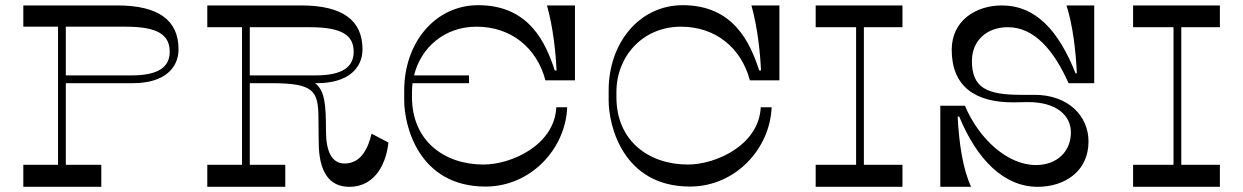

<svg xmlns="http://www.w3.org/2000/svg" viewBox="-20 -721 4798 741"><path d="M433 -700H70V-618H204V-85H70V0H371V-85H234V-400H493C614 -400 669 -458 669 -531C669 -644 590 -700 433 -700ZM488 -430H234V-618H465C590 -618 635 -586 635 -521C635 -465 595 -430 488 -430Z M1414 -205C1402 -154 1376 -90 1310 -90C1260 -90 1238 -137 1238 -217C1238 -316 1234 -371 1196 -400H1203C1324 -400 1379 -458 1379 -531C1379 -644 1300 -700 1143 -700H780V-616H914V-85H780V0H1081V-85H944V-400H1024C1190 -400 1209 -373 1209 -263L1210 -174C1210 -57 1251 0 1328 0C1434 0 1472 -100 1479 -171ZM944 -430V-616H1175C1300 -616 1345 -585 1345 -521C1345 -465 1305 -430 1198 -430Z M1819 -618C1953 -618 2052 -536 2085 -411H2199V-700H2091C2115 -615 2125 -516 2128 -449H2121C2087 -554 2023 -701 1826 -701C1659 -701 1540 -556 1540 -372V-333C1540 -237 1595 -1 1854 -1C2029 -1 2163 -147 2169 -307H2127C2120 -161 1954 -86 1846 -86C1694 -86 1570 -178 1570 -346V-366C1570 -378 1571 -389 1572 -400H1790V-430H1578C1604 -537 1695 -618 1819 -618Z M2608 -618C2742 -618 2841 -536 2874 -411H2988V-700H2880C2904 -615 2914 -516 2917 -449H2910C2876 -554 2812 -701 2615 -701C2448 -701 2329 -556 2329 -372V-333C2329 -237 2384 -1 2643 -1C2818 -1 2952 -147 2958 -307H2916C2909 -161 2743 -86 2635 -86C2483 -86 2359 -178 2359 -346V-366C2359 -503 2460 -618 2608 -618Z M3463 -616V-700H3128V-616H3284V-85H3128V0H3463V-85H3314V-616Z M3609 -313V0H3728C3697 -65 3681 -166 3676 -271H3682C3751 -104 3855 0 3985 0C4088 0 4181 -59 4181 -175C4181 -274 4102 -355 3973 -355H3920C3787 -355 3731 -383 3731 -486C3731 -562 3786 -616 3870 -616C3971 -616 4047 -528 4104 -400H4203V-700H4096C4120 -625 4132 -526 4136 -438H4131C4066 -602 3978 -700 3846 -700C3747 -700 3653 -642 3653 -529C3653 -386 3745 -326 3889 -326C3909 -326 3929 -327 3948 -327C4058 -327 4113 -275 4113 -210C4113 -136 4059 -84 3978 -84C3868 -84 3758 -185 3704 -313Z M4688 -616V-700H4353V-616H4509V-85H4353V0H4688V-85H4539V-616Z"/></svg>

Font: Space Cowgirl
Style: Regular
Weight: 400
Designer: Valery Marier
Foundry: Valery Marier
Version: Version 1.000;hotconv 1.0.109;makeotfexe 2.5.65596